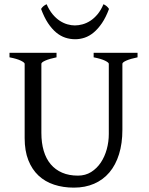

<svg xmlns="http://www.w3.org/2000/svg" viewBox="-20 -862 694 897"><path d="M622.6 -594.2Q589.4 -587.4 570.6 -579.1Q551.8 -570.8 551.8 -564V-255.9Q551.8 -191.9 536.1 -141.6Q520.5 -91.3 491.2 -56.6Q461.9 -22 419.9 -3.7Q377.9 14.6 325.2 14.6Q274.9 14.6 232.7 0.7Q190.4 -13.2 159.9 -41.7Q129.4 -70.3 112.3 -113.8Q95.2 -157.2 95.2 -216.8V-564Q95.2 -569.8 77.4 -578.6Q59.6 -587.4 24.4 -594.2V-615.2H244.1V-594.2Q210.9 -587.4 192.1 -579.1Q173.3 -570.8 173.3 -564V-241.2Q173.3 -194.3 184.3 -157.2Q195.3 -120.1 217 -94.5Q238.8 -68.8 270.5 -55.2Q302.2 -41.5 344.2 -41.5Q378.9 -41.5 405.8 -58.3Q432.6 -75.2 450.9 -102.5Q469.2 -129.9 478.8 -164.8Q488.3 -199.7 488.3 -235.8V-564Q488.3 -569.8 470.5 -578.6Q452.6 -587.4 417.5 -594.2V-615.2H622.6ZM489.3 -820.3Q474.6 -780.8 456.3 -753.9Q438 -727.1 417.7 -710.2Q397.5 -693.4 375.5 -686Q353.5 -678.7 331.5 -678.7Q307.6 -678.7 285.2 -686Q262.7 -693.4 242.4 -710.2Q222.2 -727.1 204.3 -753.9Q186.5 -780.8 171.9 -820.3Q177.7 -829.1 183.6 -833.7Q189.5 -838.4 197.8 -842.3Q210 -814.5 225.8 -795.4Q241.7 -776.4 259.3 -764.9Q276.9 -753.4 295.2 -748.3Q313.5 -743.2 329.6 -743.2Q346.7 -743.2 365.5 -748.3Q384.3 -753.4 402.1 -764.9Q419.9 -776.4 435.8 -795.4Q451.7 -814.5 463.4 -842.3Q471.7 -838.4 477.5 -833.7Q483.4 -829.1 489.3 -820.3Z"/></svg>

Font: Gentium Unicode
Style: Regular
Weight: 400
Version: Version 1.009